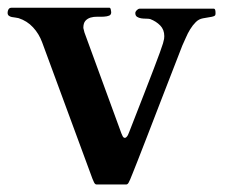

<svg xmlns="http://www.w3.org/2000/svg" viewBox="-20 -472 592 505"><path d="M233.9 13.2Q230 13.2 227.3 7.6Q224.6 2 223.1 -2L90.8 -360.8Q82.5 -383.3 66.9 -400.1Q51.3 -417 28.8 -424.3Q25.4 -425.3 20.5 -425.8Q15.6 -426.3 11 -427.2Q6.3 -428.2 3.2 -430.7Q0 -433.1 0 -438.5Q0 -443.4 2.4 -447.5Q4.9 -451.7 10.7 -451.7H267.6Q270.5 -451.7 271.5 -446.5Q272.5 -441.4 272.5 -439.9Q272.5 -433.1 267.1 -430.9Q261.7 -428.7 253.4 -428.2Q245.1 -427.7 235.8 -428Q226.6 -428.2 218.3 -425.8Q210 -423.3 204.6 -417.2Q199.2 -411.1 199.2 -398.4Q199.2 -397 200.7 -392.3Q202.1 -387.7 202.1 -386.7L299.3 -121.1Q300.3 -118.7 302.5 -114Q304.7 -109.4 308.6 -109.4Q310.5 -109.4 312.7 -111.6Q314.9 -113.8 316.4 -116.7Q317.9 -119.6 318.8 -122.3Q319.8 -125 320.3 -126Q343.3 -184.6 358.9 -224.9Q374.5 -265.1 384.8 -292Q395 -318.8 400.6 -334.2Q406.2 -349.6 408.7 -357.9Q411.1 -366.2 411.6 -369.9Q412.1 -373.5 412.1 -377Q412.1 -394 401.4 -405Q390.6 -416 375 -421.9Q370.6 -422.9 364 -422.9Q357.4 -422.9 351.3 -423.8Q345.2 -424.8 340.6 -427.7Q335.9 -430.7 335.9 -437.5Q335.9 -441.4 339.8 -445.3Q343.8 -449.2 347.7 -449.2H542.5Q545.4 -448.7 546.1 -445.6Q546.9 -442.4 546.9 -437Q546.9 -433.6 545.9 -431.9Q544.9 -430.2 541.3 -429Q537.6 -427.7 531 -426.8Q524.4 -425.8 513.7 -423.8Q502.9 -421.9 494.9 -413.8Q486.8 -405.8 480.2 -395Q473.6 -384.3 468.8 -372.8Q463.9 -361.3 459.5 -352.1Q426.3 -267.1 403.6 -208Q380.9 -148.9 365.7 -109.9Q350.6 -70.8 342 -49.1Q333.5 -27.3 329.1 -16.6Q324.7 -5.9 323.7 -3.4Q322.8 -1 322.8 -1Q321.3 2.4 318.6 7.8Q315.9 13.2 312 13.2H233.9Z"/></svg>

Font: Cardo
Style: Bold
Weight: 700
Designer: David J. Perry
Foundry: David J. Perry
Version: Version 1.0011